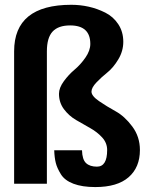

<svg xmlns="http://www.w3.org/2000/svg" viewBox="-20 -756 613 790"><path d="M555.7 -138.7Q555.7 -67.4 509.3 -26.9Q462.9 13.7 372.1 13.7Q318.4 13.7 282.2 0Q246.1 -13.7 230.5 -39.1Q214.8 -64.5 209.5 -85.9Q204.1 -107.4 203.1 -137.7H317.4Q318.4 -99.6 334 -85Q349.6 -70.3 378.9 -70.3Q420.9 -70.3 420.9 -138.7Q420.9 -168 400.4 -190.4Q379.9 -212.9 351.1 -229Q322.3 -245.1 293 -262.2Q263.7 -279.3 243.2 -306.6Q222.7 -334 222.7 -370.1Q222.7 -394.5 242.7 -421.9Q262.7 -449.2 287.1 -469.7Q311.5 -490.2 331.5 -519Q351.6 -547.9 351.6 -575.2Q351.6 -651.4 268.6 -651.4Q219.7 -651.4 196.3 -626Q172.9 -600.6 172.9 -544.9V0H38.1V-544.9Q38.1 -736.3 273.4 -736.3Q309.6 -736.3 344.7 -728.5Q379.9 -720.7 413.1 -704.1Q446.3 -687.5 466.8 -656.2Q487.3 -625 487.3 -584Q487.3 -545.9 466.8 -511.7Q446.3 -477.5 421.9 -458Q397.5 -438.5 377 -417Q356.4 -395.5 356.4 -378.9Q356.4 -361.3 387.7 -339.8Q418.9 -318.4 456.1 -297.9Q493.2 -277.3 524.4 -235.4Q555.7 -193.4 555.7 -138.7Z"/></svg>

Font: FreeUniversal
Style: Bold
Weight: 700
Version: Version 1.001